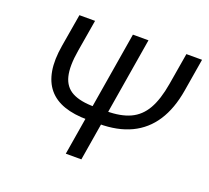

<svg xmlns="http://www.w3.org/2000/svg" viewBox="-124 -882 1127 1036"><g transform="rotate(20 440.0 -364.0)"><path d="M777.8 -727.5H867.7L836.4 -539.6Q818.4 -431.2 771 -358.4Q723.6 -285.6 646.7 -249Q569.8 -212.4 462.9 -212.4H397.5Q319.3 -212.4 262.7 -232.2Q206.1 -252 172.4 -292.5Q138.7 -333 128.2 -394.5Q117.7 -456.1 131.8 -539.6L163.6 -727.5H253.4L222.7 -544.9Q207 -452.1 220.7 -396.2Q234.4 -340.3 280.8 -315.4Q327.1 -290.5 409.7 -290.5H476.1Q559.1 -290.5 613.3 -315.4Q667.5 -340.3 699.5 -396.2Q731.4 -452.1 747.1 -544.9ZM470.7 -727.5H560.1L439.5 0H350.1Z"/></g></svg>

Font: Inter Variable
Style: Italic
Weight: 400
Italic angle: -9.39999°
Designer: Rasmus Andersson
Foundry: rsms
Version: Version 4.001;git-9221beed3